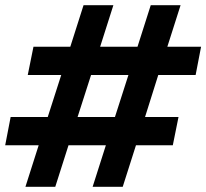

<svg xmlns="http://www.w3.org/2000/svg" viewBox="-21 -720 795 740"><path d="M733 -431 754 -540H624L675 -700H560L509 -540H365L416 -700H301L250 -540H108L86 -431H215L163 -269H20L-1 -160H128L77 0H192L243 -160H387L336 0H452L503 -160H645L667 -269H538L589 -431ZM422 -269H278L330 -431H474Z"/></svg>

Font: AWKNG-Font
Style: Bold Italic
Weight: 700
Italic angle: -11.3°
Designer: Awakening Church
Foundry: Awakening Church
Version: Version 1.700;PS 001.700;hotconv 1.0.88;makeotf.lib2.5.64775